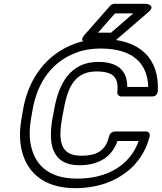

<svg xmlns="http://www.w3.org/2000/svg" viewBox="-20 -950 847 1005"><path d="M396 -85C495 -85 566 -128 595 -212H706C660 -84 541 -15 384 -15C229 -15 159 -92 140 -198C133 -237 134 -282 143 -332L151 -378C178 -529 260 -630 378 -674C417 -689 460 -696 506 -696C675 -696 752 -619 756 -495H646C647 -581 595 -626 494 -626C347 -626 287 -510 264 -379L255 -332C233 -209 244 -85 396 -85ZM405 -135C295 -135 284 -212 305 -332L314 -379C336 -505 379 -576 485 -576C576 -576 602 -542 594 -468C593 -457 601 -445 615 -445H777C799 -445 805 -463 806 -473C815 -640 715 -746 515 -746C463 -746 414 -737 368 -720C227 -667 130 -544 101 -378L93 -332C83 -277 82 -226 90 -181C112 -57 200 35 375 35C426 35 473 28 516 15C635 -22 730 -105 763 -235C768 -255 754 -262 743 -262H581C570 -262 555 -253 552 -239C534 -167 496 -135 405 -135ZM582 -880H678L561 -779H493ZM578 -930C571 -930 562 -926 556 -919L423 -768C388 -728 436 -729 436 -729H563C569 -729 576 -731 582 -736L757 -887C798 -922 747 -930 747 -930Z"/></svg>

Font: Asimov
Style: WidOuIt
Weight: 500
Designer: Google
Version: Version 2.000980; 2014